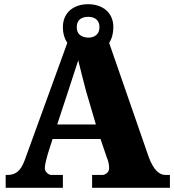

<svg xmlns="http://www.w3.org/2000/svg" viewBox="-20 -893 828 913"><path d="M7 0H279V-61H223C215 -61 193 -73 193 -93C193 -112 203 -144 207 -160L230 -232H458L489 -141C493 -133 499 -113 499 -93C499 -69 474 -61 469 -61H418V0H788V-61H767C740 -61 711 -81 687 -147L499 -689C512 -709 519 -734 519 -764C519 -835 466 -873 399 -873C332 -873 279 -835 279 -764C279 -734 287 -709 300 -689L97 -130C76 -73 48 -61 14 -61H7ZM399 -714C365 -716 345 -731 345 -764C345 -800 370 -813 399 -813C428 -813 453 -800 453 -764C453 -728 428 -714 399 -714ZM252 -301 304 -459C315 -493 340 -569 352 -606C363 -560 381 -492 390 -457L436 -301Z"/></svg>

Font: Noto Serif Thai Black
Style: Regular
Weight: 900
Designer: Monotype Design Team
Foundry: Monotype Imaging Inc.
Version: Version 2.002